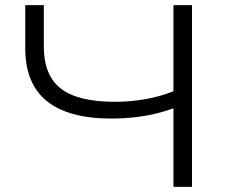

<svg xmlns="http://www.w3.org/2000/svg" viewBox="-20 -725 887 745"><path d="M653 0V-305Q625 -294 586 -284.5Q547 -275 502.5 -270Q458 -265 412 -265Q246 -265 162 -332.5Q78 -400 78 -538V-705H150V-545Q150 -432 216.5 -381Q283 -330 425 -330Q486 -330 545 -340.5Q604 -351 653 -371V-705H725V0Z"/></svg>

Font: Nunito Sans 10pt Expanded Light
Style: Regular
Weight: 300
Width: 7
Designer: Vernon Adams
Foundry: Vernon Adams
Version: Version 3.101;gftools[0.9.27]